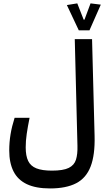

<svg xmlns="http://www.w3.org/2000/svg" viewBox="-20 -921 626 1116"><path d="M271 174.3Q188.5 174.3 136 149.4Q83.5 124.5 58.6 75.2Q33.7 25.9 33.7 -46.4Q33.7 -94.2 41.3 -140.1Q48.8 -186 64.9 -236.3H151.9Q141.1 -183.1 135.3 -142.6Q129.4 -102.1 129.4 -64.5Q129.4 -15.1 143.8 14.6Q158.2 44.4 191.7 57.6Q225.1 70.8 281.7 70.8Q347.7 70.8 379.6 54.9Q411.6 39.1 421.6 7.1Q431.6 -24.9 430.2 -73.7L414.6 -693.4H515.1L529.8 -130.9Q532.7 -20.5 506.8 46.6Q481 113.8 422.9 144Q364.7 174.3 271 174.3ZM438 -744.6 368.7 -891.6 429.2 -901.4 466.3 -806.6H474.1L487.3 -774.4H459L506.3 -901.4L565.9 -894L500 -744.6Z"/></svg>

Font: Cascadia Code
Style: Regular
Weight: 400
Monospace: yes
Designer: Aaron Bell
Foundry: Saja Typeworks
Version: Version 2106.017